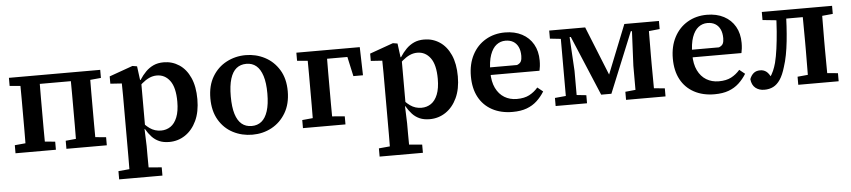

<svg xmlns="http://www.w3.org/2000/svg" viewBox="-43 -767 5561 1255"><g transform="rotate(-5 2737.0 -139.5)"><path d="M106 0Q106 -30 106.5 -67.5Q107 -105 107 -144Q107 -183 107 -218V-277Q107 -312 107 -351Q107 -390 106.5 -427.5Q106 -465 106 -495H234Q234 -465 233.5 -427.5Q233 -390 233 -351Q233 -312 233 -277V-218Q233 -183 233 -144Q233 -105 233.5 -67.5Q234 -30 234 0ZM437 0Q437 -30 437.5 -67.5Q438 -105 438 -144Q438 -183 438 -218V-277Q438 -312 438 -351Q438 -390 437.5 -427.5Q437 -465 437 -495H565Q565 -465 564.5 -427.5Q564 -390 564 -351Q564 -312 564 -277V-218Q564 -183 564 -144Q564 -105 564.5 -67.5Q565 -30 565 0ZM36 0V-53L145 -63H197L301 -53V0ZM370 0V-53L476 -63H528L635 -53V0ZM36 -442V-495H164V-432H145ZM507 -432V-495H635V-442L528 -432ZM195 -438V-495H476V-438Z M696 229V175L805 165H863L980 175V229ZM768 229Q768 192 768.5 157.5Q769 123 769 89Q769 55 769 22V-269Q769 -294 769 -314.5Q769 -335 768.5 -354.5Q768 -374 768 -394L693 -399V-447L847 -502L877 -497L889 -405L895 -401V-88L890 -84L894 28Q894 60 894 93Q894 126 894.5 159.5Q895 193 895 229ZM1044 14Q1006 14 978.5 2Q951 -10 930.5 -32Q910 -54 892 -85H852L857 -155Q891 -111 923.5 -88Q956 -65 997 -65Q1032 -65 1059.5 -83.5Q1087 -102 1103 -142Q1119 -182 1119 -244Q1119 -337 1086 -381.5Q1053 -426 1000 -426Q974 -426 950 -415Q926 -404 902.5 -384Q879 -364 855 -336L850 -406H892Q912 -437 934.5 -459.5Q957 -482 985.5 -495Q1014 -508 1052 -508Q1108 -508 1153.5 -478Q1199 -448 1225 -390Q1251 -332 1251 -249Q1251 -166 1223.5 -107.5Q1196 -49 1149 -17.5Q1102 14 1044 14Z M1590 14Q1521 14 1463 -16Q1405 -46 1370.5 -104.5Q1336 -163 1336 -246Q1336 -330 1371 -388.5Q1406 -447 1464 -477.5Q1522 -508 1590 -508Q1657 -508 1715 -478Q1773 -448 1808.5 -390Q1844 -332 1844 -249Q1844 -166 1809 -107Q1774 -48 1716.5 -17Q1659 14 1590 14ZM1590 -43Q1628 -43 1654.5 -64.5Q1681 -86 1695.5 -131Q1710 -176 1710 -246Q1710 -316 1695.5 -361.5Q1681 -407 1654.5 -429Q1628 -451 1590 -451Q1551 -451 1524.5 -429.5Q1498 -408 1484 -363Q1470 -318 1470 -248Q1470 -177 1484 -132Q1498 -87 1524.5 -65Q1551 -43 1590 -43Z M1991 0Q1991 -30 1991.5 -67.5Q1992 -105 1992 -144Q1992 -183 1992 -218V-277Q1992 -312 1992 -351Q1992 -390 1991.5 -427.5Q1991 -465 1991 -495H2119Q2119 -465 2118.5 -427.5Q2118 -390 2118 -351Q2118 -312 2118 -277V-218Q2118 -183 2118 -144Q2118 -105 2118.5 -67.5Q2119 -30 2119 0ZM2080 -438V-495H2338L2343 -310H2280L2242 -483L2297 -438ZM1922 0V-53L2028 -63H2082L2201 -53V0ZM1922 -442V-495H2049V-432H2030Z M2405 229V175L2514 165H2572L2689 175V229ZM2477 229Q2477 192 2477.5 157.5Q2478 123 2478 89Q2478 55 2478 22V-269Q2478 -294 2478 -314.5Q2478 -335 2477.5 -354.5Q2477 -374 2477 -394L2402 -399V-447L2556 -502L2586 -497L2598 -405L2604 -401V-88L2599 -84L2603 28Q2603 60 2603 93Q2603 126 2603.5 159.5Q2604 193 2604 229ZM2753 14Q2715 14 2687.5 2Q2660 -10 2639.5 -32Q2619 -54 2601 -85H2561L2566 -155Q2600 -111 2632.5 -88Q2665 -65 2706 -65Q2741 -65 2768.5 -83.5Q2796 -102 2812 -142Q2828 -182 2828 -244Q2828 -337 2795 -381.5Q2762 -426 2709 -426Q2683 -426 2659 -415Q2635 -404 2611.5 -384Q2588 -364 2564 -336L2559 -406H2601Q2621 -437 2643.5 -459.5Q2666 -482 2694.5 -495Q2723 -508 2761 -508Q2817 -508 2862.5 -478Q2908 -448 2934 -390Q2960 -332 2960 -249Q2960 -166 2932.5 -107.5Q2905 -49 2858 -17.5Q2811 14 2753 14Z M3297 14Q3220 14 3163 -17Q3106 -48 3075.5 -105Q3045 -162 3045 -242Q3045 -322 3076.5 -382Q3108 -442 3164 -475Q3220 -508 3291 -508Q3355 -508 3402.5 -483Q3450 -458 3476 -412.5Q3502 -367 3502 -305Q3502 -285 3500 -268.5Q3498 -252 3495 -239H3122V-289H3352Q3372 -297 3378.5 -310.5Q3385 -324 3385 -346Q3385 -381 3373.5 -405Q3362 -429 3341 -441.5Q3320 -454 3290 -454Q3257 -454 3231 -434Q3205 -414 3189.5 -371Q3174 -328 3174 -257Q3174 -195 3194.5 -153Q3215 -111 3250.5 -89.5Q3286 -68 3332 -68Q3381 -68 3413.5 -85Q3446 -102 3471 -131L3507 -102Q3486 -68 3457.5 -41.5Q3429 -15 3390 -0.5Q3351 14 3297 14Z M3883 -48 3718 -441H3684V-495H3817L3949 -167H3943L4074 -495H4146V-444H4112L3950 -48ZM4109 0V-218L4122 -495H4231Q4230 -465 4230 -427.5Q4230 -390 4229.5 -351Q4229 -312 4229 -277V-218Q4229 -184 4229.5 -144.5Q4230 -105 4230 -67.5Q4230 -30 4231 0ZM3580 0V-53L3677 -62H3701L3786 -53V0ZM4042 0V-53L4142 -63H4193L4301 -53V0ZM3581 -442V-495H3688V-432H3673ZM3652 0V-495H3707L3723 -218V0ZM4181 -432V-495H4301V-442L4204 -432Z M4622 14Q4545 14 4488 -17Q4431 -48 4400.5 -105Q4370 -162 4370 -242Q4370 -322 4401.5 -382Q4433 -442 4489 -475Q4545 -508 4616 -508Q4680 -508 4727.5 -483Q4775 -458 4801 -412.5Q4827 -367 4827 -305Q4827 -285 4825 -268.5Q4823 -252 4820 -239H4447V-289H4677Q4697 -297 4703.5 -310.5Q4710 -324 4710 -346Q4710 -381 4698.5 -405Q4687 -429 4666 -441.5Q4645 -454 4615 -454Q4582 -454 4556 -434Q4530 -414 4514.5 -371Q4499 -328 4499 -257Q4499 -195 4519.5 -153Q4540 -111 4575.5 -89.5Q4611 -68 4657 -68Q4706 -68 4738.5 -85Q4771 -102 4796 -131L4832 -102Q4811 -68 4782.5 -41.5Q4754 -15 4715 -0.5Q4676 14 4622 14Z M4949 13Q4914 13 4890.5 -6Q4867 -25 4863 -64Q4872 -88 4888.5 -102Q4905 -116 4932 -116Q4955 -116 4972 -103Q4989 -90 5003 -59L4993 -57H4996L4990 -60Q5006 -84 5015.5 -105.5Q5025 -127 5033 -156Q5043 -196 5050 -247Q5057 -298 5062 -360Q5067 -422 5068 -495H5133Q5132 -440 5129 -388.5Q5126 -337 5121 -290Q5116 -243 5108 -201Q5100 -159 5088 -123Q5073 -72 5053 -42.5Q5033 -13 5007.5 0Q4982 13 4949 13ZM4976 -442V-495H5089V-432H5073ZM5095 -438V-495H5278V-438ZM5172 0V-53L5279 -63H5331L5437 -53V0ZM5239 0Q5240 -31 5240 -68Q5240 -105 5240.5 -144Q5241 -183 5241 -218V-277Q5241 -312 5240.5 -351Q5240 -390 5240 -427.5Q5240 -465 5239 -495H5368Q5367 -465 5367 -427.5Q5367 -390 5366.5 -351Q5366 -312 5366 -277V-218Q5366 -183 5366.5 -144Q5367 -105 5367 -68Q5367 -31 5368 0ZM5310 -432V-495H5437V-442L5331 -432Z"/></g></svg>

Font: Source Serif 4 SemiBold
Style: Regular
Weight: 600
Designer: Frank Grießhammer
Foundry: Adobe Systems Incorporated
Version: Version 4.004;hotconv 1.0.116;makeotfexe 2.5.65601